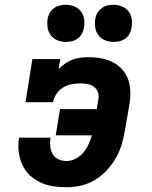

<svg xmlns="http://www.w3.org/2000/svg" viewBox="-20 -778 640 806"><path d="M259 8Q229 8 201 3.5Q173 -1 148 -13Q123 -25 103.5 -44Q84 -63 73 -88Q62 -113 58.5 -142Q55 -171 60 -200H192Q189 -182 191 -164Q193 -146 201 -131.5Q209 -117 225 -109.5Q241 -102 259 -102Q278 -102 297 -111.5Q316 -121 329.5 -137Q343 -153 351.5 -172Q360 -191 366 -210H214L232 -320H386L393 -362Q396 -377 391 -391Q386 -405 374.5 -413.5Q363 -422 348 -425Q333 -428 318 -428Q300 -428 281 -424.5Q262 -421 245.5 -411Q229 -401 217.5 -384.5Q206 -368 203 -349H87L116 -530H233L226 -488Q239 -501 254 -511.5Q269 -522 285.5 -528Q302 -534 319.5 -536Q337 -538 353 -538Q380 -538 405.5 -533Q431 -528 453 -517Q475 -506 492 -487.5Q509 -469 517.5 -446Q526 -423 527 -396.5Q528 -370 524 -344L505 -234Q500 -204 491.5 -174Q483 -144 467 -116Q451 -88 428.5 -63.5Q406 -39 378.5 -22.5Q351 -6 320 1Q289 8 259 8ZM456 -602Q438 -602 421 -609Q404 -616 393.5 -629.5Q383 -643 380 -661.5Q377 -680 380 -699Q382 -712 389 -724Q396 -736 407 -744Q418 -752 431 -755Q444 -758 456 -758Q475 -758 492 -751Q509 -744 519.5 -730.5Q530 -717 533 -698.5Q536 -680 532 -661Q530 -648 523.5 -636Q517 -624 506 -616Q495 -608 482 -605Q469 -602 456 -602ZM256 -602Q238 -602 221 -609Q204 -616 193.5 -629.5Q183 -643 180 -661.5Q177 -680 180 -699Q182 -712 189 -724Q196 -736 207 -744Q218 -752 231 -755Q244 -758 256 -758Q275 -758 292 -751Q309 -744 319.5 -730.5Q330 -717 333 -698.5Q336 -680 332 -661Q330 -648 323.5 -636Q317 -624 306 -616Q295 -608 282 -605Q269 -602 256 -602Z"/></svg>

Font: Iosevka Curly Slab XBdExObl
Style: Regular
Weight: 800
Width: 7
Italic angle: -9°
Monospace: yes
Designer: Belleve Invis
Foundry: Belleve Invis
Version: Version 11.1.0; ttfautohint (v1.8.3)